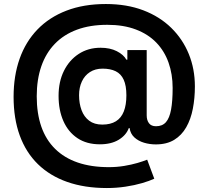

<svg xmlns="http://www.w3.org/2000/svg" viewBox="-20 -739 1048 965"><path d="M517.1 206.1Q405.3 206.1 318.1 175.5Q231 145 170.7 86.2Q110.4 27.3 79.3 -57.9Q48.3 -143.1 48.3 -252.4Q48.3 -357.9 78.6 -443.6Q108.9 -529.3 168.2 -590.8Q227.5 -652.3 314 -685.5Q400.4 -718.8 512.2 -718.8Q617.2 -718.8 700 -687.3Q782.7 -655.8 840.6 -599.1Q898.4 -542.5 929 -467.3Q959.5 -392.1 959.5 -304.7Q959.5 -245.1 949.2 -192.4Q939 -139.6 916 -99.4Q893.1 -59.1 855.5 -36.1Q817.9 -13.2 763.2 -13.2Q732.4 -13.2 703.9 -21.7Q675.3 -30.3 655.5 -48.3Q635.7 -66.4 631.3 -95.2H627.4Q614.3 -59.6 576.7 -36.6Q539.1 -13.7 481.9 -13.7Q415.5 -13.7 369.1 -44.7Q322.8 -75.7 298.6 -130.6Q274.4 -185.5 274.4 -257.3Q274.4 -328.6 301.3 -382.8Q328.1 -437 375.7 -468Q423.3 -499 485.4 -499Q533.2 -499 567.1 -481.7Q601.1 -464.4 615.2 -439H620.1V-487.3H717.3V-159.2Q717.3 -134.8 728.8 -119.6Q740.2 -104.5 764.2 -104.5Q795.9 -104.5 814 -125Q832 -145.5 839.8 -188.2Q847.7 -231 847.7 -296.9Q847.7 -366.2 827.1 -424.3Q806.6 -482.4 765.6 -524.9Q724.6 -567.4 662.8 -590.8Q601.1 -614.3 519 -614.3Q432.6 -614.3 366.7 -589.8Q300.8 -565.4 255.9 -519Q210.9 -472.7 187.7 -406Q164.6 -339.4 164.6 -254.9Q164.6 -168.9 187.7 -102.5Q210.9 -36.1 257.1 9.3Q303.2 54.7 370.8 77.9Q438.5 101.1 526.9 101.1Q566.9 101.1 603.8 95Q640.6 88.9 670.7 80.1Q700.7 71.3 719.7 63.5L755.4 159.2Q731.4 170.4 693.8 181.4Q656.2 192.4 610.8 199.2Q565.4 206.1 517.1 206.1ZM494.1 -112.8Q535.6 -112.8 562.5 -129.4Q589.4 -146 602.3 -179Q615.2 -211.9 615.2 -259.8Q615.2 -308.6 601.8 -338.1Q588.4 -367.7 561.5 -380.9Q534.7 -394 495.6 -394Q458.5 -394 431.9 -376.7Q405.3 -359.4 391.4 -329.3Q377.4 -299.3 377.4 -260.3Q377.4 -218.8 389.9 -185.3Q402.3 -151.9 428.2 -132.3Q454.1 -112.8 494.1 -112.8Z"/></svg>

Font: Inter
Style: 650
Weight: 650
Designer: Rasmus Andersson
Foundry: rsms
Version: Version 4.001;git-66647c0bb